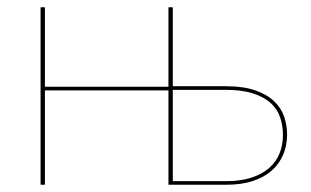

<svg xmlns="http://www.w3.org/2000/svg" viewBox="-20 -510 858 530"><path d="M605 -10Q645 -10 674.5 -19.8Q704 -29.5 723.2 -46.5Q742.5 -63.5 751.8 -86.8Q761 -110 761 -137.5Q761 -163.5 753.2 -186.2Q745.5 -209 727 -225.8Q708.5 -242.5 678 -252.2Q647.5 -262 602 -262H457V-10ZM602 -272Q652 -272 684.8 -260.5Q717.5 -249 737 -230.2Q756.5 -211.5 764.5 -187.5Q772.5 -163.5 772.5 -138.5Q772.5 -109 762 -83.8Q751.5 -58.5 730.8 -39.8Q710 -21 678.5 -10.5Q647 0 605 0H445V-260.5H104V0H92V-490H104V-270.5H445V-490H457V-272Z"/></svg>

Font: Lato 2
Style: Regular
Weight: 100
Designer: Lukasz Dziedzic with Adam Twardoch and Botio Nikoltchev
Foundry: tyPoland Lukasz Dziedzic
Version: Version 2.015; 2015-08-06; http://www.latofonts.com/